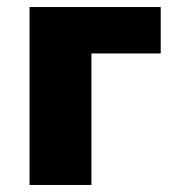

<svg xmlns="http://www.w3.org/2000/svg" viewBox="-20 -526 502 546"><path d="M64 0V-506H437V-374H240V0Z"/></svg>

Font: Nunito Sans 7pt Condensed Black
Style: Regular
Weight: 900
Width: 3
Designer: Vernon Adams
Foundry: Vernon Adams
Version: Version 3.101;gftools[0.9.27]